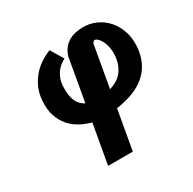

<svg xmlns="http://www.w3.org/2000/svg" viewBox="-162 -655 1074 1070"><g transform="rotate(-30 375.0 -120.0)"><path d="M325.5 -390Q312.5 -383 298.5 -372.5Q284.5 -362 272.5 -346.8Q260.5 -331.5 251.8 -310Q243 -288.5 241.5 -259.5Q239.5 -228 243 -204.5Q246.5 -181 254.5 -163.8Q262.5 -146.5 274.5 -134.8Q286.5 -123 301.5 -115L350 -390.5Q359.5 -420 375.5 -439Q391.5 -458 411.2 -469Q431 -480 453.8 -484.5Q476.5 -489 500.5 -489.5Q545.5 -490 585 -472Q624.5 -454 653 -421.8Q681.5 -389.5 696.8 -345.2Q712 -301 709 -249.5Q705.5 -193.5 685.5 -151.2Q665.5 -109 631 -79Q596.5 -49 548.5 -30.5Q500.5 -12 441 -3.5L396 250H237L282 -3.5Q244 -14 209.5 -32.5Q175 -51 149.5 -80.8Q124 -110.5 110.5 -152Q97 -193.5 101.5 -249.5Q105 -295.5 122 -331.8Q139 -368 163.8 -395.5Q188.5 -423 218.2 -441.8Q248 -460.5 276.5 -471.5ZM577 -259.5Q580 -291.5 574.8 -316.8Q569.5 -342 560.5 -359.2Q551.5 -376.5 541.2 -385.8Q531 -395 524 -395Q519 -395 515.8 -392.8Q512.5 -390.5 510.5 -387.5Q508.5 -384.5 507.5 -381Q506.5 -377.5 506 -375L460 -114.5Q482.5 -121 502.8 -132.5Q523 -144 538.5 -161.8Q554 -179.5 564 -203.8Q574 -228 577 -259.5Z"/></g></svg>

Font: B612
Style: Bold Italic
Weight: 700
Italic angle: -10°
Designer: Nicolas Chauveau, Thomas Paillot, Jonathan Favre-Lamarine, Jean-Luc Vinot
Foundry: AIRBUS
Version: Version 1.008